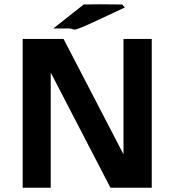

<svg xmlns="http://www.w3.org/2000/svg" viewBox="-20 -877 825 897"><path d="M229 -744 371 -856 446 -857Q464 -857 499 -856.5Q534 -856 551 -856L563 -842L437 -783Q388 -760 363.5 -750Q339 -740 332.5 -739Q326 -738 318.5 -741Q311 -744 303 -744ZM86 0V-695H277L557 -156V-695H689V0H496L217 -538V0Z"/></svg>

Font: Coval
Style: Heavy
Weight: 900
Foundry: Context Ltd
Version: Version 001.000